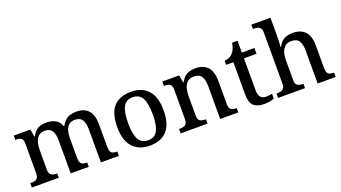

<svg xmlns="http://www.w3.org/2000/svg" viewBox="-61 -1311 3326 1871"><g transform="rotate(-20 1602.5 -375.0)"><path d="M26 0V-45H36Q59 -45 76 -50Q93 -55 103 -70.5Q113 -86 113 -116V-425Q113 -454 103.5 -468.5Q94 -483 76.5 -487.5Q59 -492 37 -492H34V-536H206L219 -458H224Q244 -496 267 -515Q290 -534 317 -540.5Q344 -547 376 -547Q409 -547 438 -538Q467 -529 488.5 -510Q510 -491 522 -458H531Q551 -496 575.5 -515Q600 -534 628.5 -540.5Q657 -547 688 -547Q765 -547 808.5 -500.5Q852 -454 852 -352V-117Q852 -86 861 -70.5Q870 -55 887 -50Q904 -45 926 -45H929V0H742V-341Q742 -406 720 -441.5Q698 -477 644 -477Q605 -477 582 -457Q559 -437 549 -403Q539 -369 539 -330V-117Q539 -86 548.5 -70.5Q558 -55 574.5 -50Q591 -45 613 -45H616V0H429V-341Q429 -406 407 -441.5Q385 -477 331 -477Q291 -477 267 -455Q243 -433 233 -396Q223 -359 223 -317V-111Q223 -83 234 -68.5Q245 -54 262.5 -49.5Q280 -45 302 -45H305V0Z M1248 10Q1137 10 1073 -59Q1009 -128 1009 -269Q1009 -410 1070 -478.5Q1131 -547 1251 -547Q1362 -547 1426 -478.5Q1490 -410 1490 -269Q1490 -128 1428.5 -59Q1367 10 1248 10ZM1250 -45Q1297 -45 1325 -70Q1353 -95 1365 -145.5Q1377 -196 1377 -269Q1377 -380 1348 -435.5Q1319 -491 1249 -491Q1179 -491 1150.5 -435.5Q1122 -380 1122 -269Q1122 -159 1151 -102Q1180 -45 1250 -45Z M1569 0V-45H1575Q1598 -45 1616.5 -50Q1635 -55 1645.5 -70.5Q1656 -86 1656 -116V-424Q1656 -453 1645.5 -467.5Q1635 -482 1617.5 -486.5Q1600 -491 1578 -491H1574V-536H1749L1762 -458H1767Q1788 -496 1811.5 -515Q1835 -534 1862.5 -540.5Q1890 -547 1922 -547Q2001 -547 2045 -500.5Q2089 -454 2089 -352V-117Q2089 -86 2098 -70.5Q2107 -55 2123.5 -50Q2140 -45 2162 -45H2167V0H1979V-341Q1979 -406 1956.5 -441.5Q1934 -477 1878 -477Q1836 -477 1811.5 -455Q1787 -433 1776.5 -396Q1766 -359 1766 -317V-111Q1766 -83 1776.5 -68.5Q1787 -54 1804.5 -49.5Q1822 -45 1844 -45H1848V0Z M2435 10Q2361 10 2325 -24.5Q2289 -59 2289 -146V-476H2214V-519Q2235 -519 2258 -528Q2281 -537 2297 -554Q2314 -571 2325 -596.5Q2336 -622 2343 -659H2399V-536H2529V-476H2399V-146Q2399 -97 2418.5 -74Q2438 -51 2473 -51Q2491 -51 2506.5 -53Q2522 -55 2538 -58V-8Q2525 -2 2496 4Q2467 10 2435 10Z M2580 0V-45H2586Q2609 -45 2627 -50Q2645 -55 2656 -70.5Q2667 -86 2667 -116V-649Q2667 -678 2655.5 -692Q2644 -706 2626 -710.5Q2608 -715 2588 -715H2579V-760H2777V-555Q2777 -535 2775.5 -513Q2774 -491 2773 -475Q2772 -459 2772 -459H2778Q2794 -491 2816 -510.5Q2838 -530 2865.5 -538.5Q2893 -547 2926 -547Q3010 -547 3055 -500.5Q3100 -454 3100 -352V-117Q3100 -86 3109.5 -70.5Q3119 -55 3135.5 -50Q3152 -45 3174 -45H3177V0H2990V-341Q2990 -406 2967.5 -441.5Q2945 -477 2888 -477Q2850 -477 2825 -456.5Q2800 -436 2788.5 -400Q2777 -364 2777 -317V-111Q2777 -83 2787.5 -68.5Q2798 -54 2816 -49.5Q2834 -45 2856 -45H2859V0Z"/></g></svg>

Font: Noto Serif Gujarati Medium
Style: Regular
Weight: 500
Version: Version 2.102